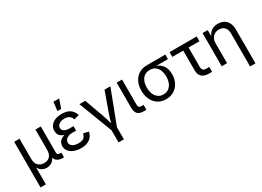

<svg xmlns="http://www.w3.org/2000/svg" viewBox="-22 -1646 3731 2734"><g transform="rotate(-30 1844.0 -278.5)"><path d="M77.1 -545.9H165V-214.8Q165 -142.1 201.7 -106Q238.3 -69.8 297.4 -69.8Q356 -69.8 391.1 -105.7Q426.3 -141.6 426.3 -214.8V-545.9H514.2V-123.5Q514.2 -96.7 525.9 -86.2Q537.6 -75.7 566.9 -75.7H581.1V0H563.5Q496.1 0 462.2 -31Q428.2 -62 428.2 -122.6V-171.9H448.7Q448.7 -105 424.6 -64.9Q400.4 -24.9 366 -8.5Q331.5 7.8 296.9 7.8Q262.2 7.8 227.8 -8.5Q193.4 -24.9 169.4 -64.9Q145.5 -105 145.5 -171.9H165V204.1H77.1Z M638.7 -147.5Q638.7 -182.1 656.5 -212.6Q674.3 -243.2 720.2 -263.7Q766.1 -284.2 844.2 -284.2H920.4V-243.2H855Q817.9 -243.2 789.8 -231.4Q761.7 -219.7 746.6 -199.2Q731.4 -178.7 731.4 -153.3Q731.4 -128.4 747.8 -109.1Q764.2 -89.8 794.7 -79.3Q825.2 -68.8 865.2 -68.8Q903.3 -68.8 927.5 -78.9Q951.7 -88.9 965.3 -108.6Q979 -128.4 986.8 -159.7L1073.2 -140.1Q1057.1 -68.8 1003.9 -29.5Q950.7 9.8 861.3 9.8Q797.9 9.8 747.1 -9.8Q696.3 -29.3 667.5 -65.2Q638.7 -101.1 638.7 -147.5ZM649.4 -392.1Q649.4 -441.9 675.8 -478Q702.1 -514.2 749.8 -533.4Q797.4 -552.7 859.9 -552.7Q944.3 -552.7 994.6 -517.8Q1044.9 -482.9 1063.5 -416.5L979.5 -393.6Q967.8 -433.1 938.7 -454.1Q909.7 -475.1 859.4 -475.1Q823.2 -475.1 795.9 -464.4Q768.6 -453.6 753.7 -434.6Q738.8 -415.5 738.8 -390.6Q738.8 -356.4 768.6 -336.7Q798.3 -316.9 855 -316.9H920.4V-261.7H844.2Q767.6 -261.7 724.4 -280.8Q681.2 -299.8 665.3 -328.6Q649.4 -357.4 649.4 -392.1ZM846.2 -760.7H940.4L890.6 -617.2H829.6Z M1149.4 -545.9H1245.6L1361.8 -222.2Q1372.1 -193.8 1382.1 -159.9Q1392.1 -126 1400.9 -94.2Q1413.6 -47.4 1420.4 -24.9H1388.2Q1399.4 -63 1408.2 -95.7Q1420.4 -140.6 1428.2 -167.5Q1436 -194.3 1446.3 -222.2L1562.5 -545.9H1658.7L1446.3 9.8H1361.3ZM1359.9 -3.9H1447.8V204.1H1359.9Z M1762.2 -125V-545.9H1850.1V-136.7Q1850.1 -106.9 1861.6 -93.5Q1873 -80.1 1897.5 -80.1H1935.5V0H1888.7Q1825.2 0 1793.7 -32.2Q1762.2 -64.5 1762.2 -125Z M2008.8 -269.5Q2008.8 -352.5 2039.8 -415Q2070.8 -477.5 2127.2 -511.7Q2183.6 -545.9 2257.3 -545.9H2562V-471.2H2322.8L2257.3 -467.3Q2204.6 -467.3 2168.9 -441.2Q2133.3 -415 2115.7 -370.1Q2098.1 -325.2 2098.1 -269.5Q2098.1 -213.9 2115.7 -167.7Q2133.3 -121.6 2169.2 -94.2Q2205.1 -66.9 2257.3 -66.9Q2310.1 -66.9 2346.4 -94.5Q2382.8 -122.1 2400.4 -168Q2418 -213.9 2418 -269.5Q2418 -325.7 2400.4 -370.4Q2382.8 -415 2346.7 -441.2Q2310.5 -467.3 2257.3 -467.3V-489.3Q2332.5 -489.3 2388.7 -463.4Q2444.8 -437.5 2475.8 -385.5Q2506.8 -333.5 2506.8 -256.8Q2506.8 -179.7 2475.6 -118.4Q2444.3 -57.1 2387.7 -22.7Q2331.1 11.7 2257.3 11.7Q2183.6 11.7 2127.2 -23.4Q2070.8 -58.6 2039.8 -122.6Q2008.8 -186.5 2008.8 -269.5Z M2811 -141.6V-467.3H2631.3V-545.9H3077.6V-467.3H2898.9V-150.4Q2898.9 -113.8 2915 -96.9Q2931.2 -80.1 2966.8 -80.1H3016.1V0H2962.9Q2887.7 0 2849.4 -36.6Q2811 -73.2 2811 -141.6Z M3262.2 0H3174.3V-545.9H3258.8L3259.3 -413.6H3247.1Q3271 -486.3 3316.4 -519.5Q3361.8 -552.7 3426.3 -552.7Q3482.4 -552.7 3523.9 -529.8Q3565.4 -506.8 3588.4 -460.4Q3611.3 -414.1 3611.3 -346.7V204.1H3522.9V-339.4Q3522.9 -402.3 3490 -438Q3457 -473.6 3399.9 -473.6Q3360.4 -473.6 3329.1 -456.3Q3297.9 -439 3280 -405.8Q3262.2 -372.6 3262.2 -327.1Z"/></g></svg>

Font: Inter RS Variable
Style: Regular
Weight: 400
Designer: Rasmus Andersson (customised by Maria Ramos and Noel Pretorius)
Foundry: rsms
Version: Version 3.001;Glyphs 3.2.3 (3260)